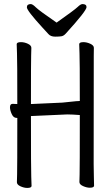

<svg xmlns="http://www.w3.org/2000/svg" viewBox="-20 -912 540 943"><path d="M114 11Q98 11 80.5 3Q63 -5 63 -17Q63 -29 64 -55Q65 -81 65 -332H66Q66 -333 61 -333Q46 -333 37.5 -352Q29 -371 29 -385Q29 -402 42 -402L65 -401Q65 -621 63.5 -649.5Q62 -678 62 -695Q62 -705 83 -705Q100 -705 117 -697Q134 -689 134 -677Q134 -665 133 -639.5Q132 -614 132 -401L286 -408L354 -415L372 -416Q372 -621 370.5 -649.5Q369 -678 369 -695Q369 -705 390 -705Q406 -705 423.5 -697Q441 -689 441 -677Q441 -665 440.5 -639.5Q440 -614 440 -106Q440 -75 441 -46Q442 -17 442 0Q442 10 421 10Q406 10 388 2Q370 -6 370 -18Q370 -30 371 -56Q372 -82 372 -347Q334 -350 310 -350L132 -342Q132 -74 133.5 -45Q135 -16 135 1Q135 11 114 11ZM251 -732Q229 -732 218 -744.5Q207 -757 189 -776Q112 -860 112 -876Q112 -892 131 -892Q140 -892 156 -876Q172 -860 258 -801Q346 -863 361 -877.5Q376 -892 385 -892Q405 -892 405 -877Q405 -859 303 -747Q293 -736 282.5 -734Q272 -732 251 -732Z"/></svg>

Font: LXGW WenKai Mono TC
Style: Regular
Weight: 400
Designer: LXGW / Fontworks Inc.
Foundry: LXGW / Fontworks Inc.
Version: Version 1.330